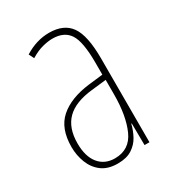

<svg xmlns="http://www.w3.org/2000/svg" viewBox="-140 -619 645 711"><g transform="rotate(-30 183.0 -263.5)"><path d="M177 -537Q240 -537 268.5 -496.5Q297 -456 297 -358V0H276L275 -93H273Q267 -68 254.5 -44.5Q242 -21 218.5 -5.5Q195 10 157 10Q115 10 89 -9.5Q63 -29 50.5 -61Q38 -93 38 -129Q38 -208 83 -247.5Q128 -287 210 -297L271 -304V-355Q271 -445 249 -478.5Q227 -512 177 -512Q159 -512 135 -506Q111 -500 83 -483L72 -505Q123 -537 177 -537ZM209 -274Q135 -266 99.5 -230.5Q64 -195 64 -129Q64 -73 89 -42.5Q114 -12 157 -12Q220 -12 246 -70Q272 -128 272 -220V-281Z"/></g></svg>

Font: Noto Sans Gujarati UI ExtraCondensed Thin
Style: Regular
Weight: 100
Width: 2
Designer: Jelle Bosma - Monotype Design Team, Universal Thirst
Foundry: Monotype Imaging Inc.
Version: Version 2.106; ttfautohint (v1.8.4.7-5d5b)